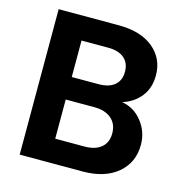

<svg xmlns="http://www.w3.org/2000/svg" viewBox="-104 -794 851 890"><g transform="rotate(15 321.5 -349.0)"><path d="M458 -206Q458 -251 428 -276.5Q398 -302 347 -302H209V-114H350Q401 -114 429.5 -138Q458 -162 458 -206ZM337 -585H209V-410H337Q387 -410 414 -432.5Q441 -455 441 -497Q441 -539 414 -562Q387 -585 337 -585ZM600 -189Q600 -104 538.5 -52Q477 0 370 0H69V-698H357Q464 -698 524 -648Q584 -598 584 -518Q584 -457 551.5 -416Q519 -375 465 -358Q524 -348 562 -299.5Q600 -251 600 -189Z"/></g></svg>

Font: SVN-Poppins SemiBold
Style: Regular
Weight: 600
Designer: Ninad Kale (Devanagari), Jonny Pinhorn (Latin)
Foundry: Indian Type Foundry
Version: Version 3.002 2017